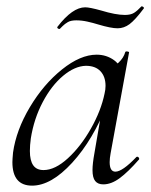

<svg xmlns="http://www.w3.org/2000/svg" viewBox="-20 -571 474 604"><path d="M19 -61Q19 -69 21 -91Q31 -162 74 -234Q117 -306 175 -352.5Q233 -399 284 -399Q315 -399 339 -381.5Q363 -364 366 -330L323 -357Q337 -359 353 -374Q369 -389 374 -407Q375 -410 381 -409Q387 -408 386 -406L328 -89Q325 -73 325 -61Q325 -31 343 -31Q365 -31 409 -77Q410 -78 412 -78Q415 -78 417 -74.5Q419 -71 417 -69Q383 -30 356.5 -10.5Q330 9 305 9Q288 9 279.5 -1.5Q271 -12 271 -36Q271 -56 277 -89L301 -229L318 -246Q273 -131 207 -59Q141 13 81 13Q19 13 19 -61ZM309 -277Q312 -289 312 -301Q312 -330 296 -347Q280 -364 250 -364Q215 -363 178.5 -332.5Q142 -302 114.5 -250Q87 -198 77 -136Q74 -114 74 -96Q74 -66 84.5 -51Q95 -36 117 -36Q153 -36 193.5 -73Q234 -110 266 -166.5Q298 -223 309 -277ZM166 -480Q163 -480 161 -482.5Q159 -485 161 -487Q208 -548 248 -548Q262 -548 298 -538Q344 -524 373 -524Q391 -524 401.5 -530.5Q412 -537 425 -551H426Q429 -551 431.5 -548.5Q434 -546 432 -544Q405 -508 387.5 -495Q370 -482 350 -482Q329 -482 289 -494Q273 -499 255 -503Q237 -507 220 -507Q203 -507 193.5 -501.5Q184 -496 177 -489Q170 -482 168 -480Z"/></svg>

Font: Cormorant Garamond
Style: Italic
Weight: 400
Italic angle: -10°
Designer: Christian Thalmann (Catharsis Fonts)
Foundry: Catharsis Fonts
Version: Version 4.000